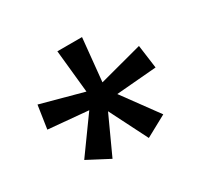

<svg xmlns="http://www.w3.org/2000/svg" viewBox="-104 -894 755 721"><g transform="rotate(-30 273.5 -533.0)"><path d="M100.6 -356 210.4 -508.3 37.6 -523.9 52.7 -624 236.3 -574.2 217.3 -759.8H324.2L305.7 -574.2L492.7 -624L506.3 -522.9L332 -508.3L443.4 -356L352.1 -306.2L269.5 -469.7L194.8 -306.6Z"/></g></svg>

Font: Viking Open Sans Light
Style: Bold
Weight: 600
Foundry: Ascender Corporation
Version: Version 2.001